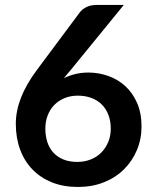

<svg xmlns="http://www.w3.org/2000/svg" viewBox="-20 -743 620 771"><path d="M335 -451.7Q376 -451.7 414.8 -438Q453.6 -424.3 483.2 -397.2Q512.7 -370.1 530.5 -329.6Q548.3 -289.1 548.3 -234.9Q548.3 -184.6 529.8 -140.4Q511.2 -96.2 477.8 -63Q444.3 -29.8 397.2 -11Q350.1 7.8 293 7.8Q234.9 7.8 189 -10.5Q143.1 -28.8 110.6 -62.3Q78.1 -95.7 60.8 -142.3Q43.5 -189 43.5 -246.1Q43.5 -296.9 64.2 -350.6Q85 -404.3 128.4 -462.4L300.8 -693.8Q310.1 -706.1 327.1 -714.6Q344.2 -723.1 367.2 -723.1H477.1L262.7 -460.4Q255.4 -452.1 249.3 -444.6Q243.2 -437 236.8 -429.2Q257.8 -439.5 282.2 -445.6Q306.6 -451.7 335 -451.7ZM162.1 -227.1Q162.1 -196.8 170.2 -172.1Q178.2 -147.5 194.6 -129.9Q210.9 -112.3 234.9 -102.5Q258.8 -92.8 290.5 -92.8Q319.8 -92.8 344.7 -102.8Q369.6 -112.8 387.2 -130.9Q404.8 -148.9 414.8 -173.1Q424.8 -197.3 424.8 -226.1Q424.8 -256.8 415.3 -281.7Q405.8 -306.6 388.4 -323.7Q371.1 -340.8 346.4 -349.9Q321.8 -358.9 292.5 -358.9Q263.2 -358.9 239 -348.9Q214.8 -338.9 197.8 -321.3Q180.7 -303.7 171.4 -279.3Q162.1 -254.9 162.1 -227.1Z"/></svg>

Font: Kdam Thmor
Style: Regular
Weight: 400
Foundry: Sovichet Tep
Version: Version 1.20